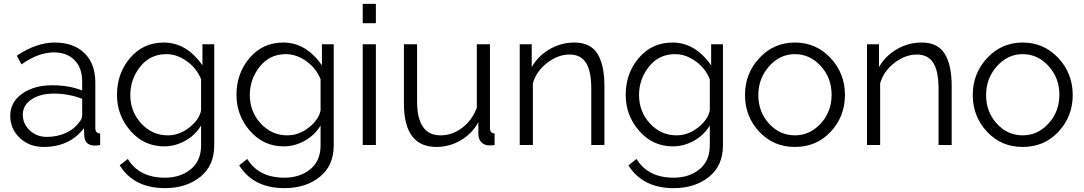

<svg xmlns="http://www.w3.org/2000/svg" viewBox="-20 -750 5607 993"><path d="M206 10Q132 10 82.5 -36.5Q33 -83 33 -152Q33 -221 94 -265Q155 -309 251 -309Q337 -309 405 -282V-329Q405 -398 366 -438.5Q327 -479 258 -479Q179 -479 91 -417L67 -462Q168 -530 263 -530Q361 -530 417 -475Q473 -420 473 -323V-88Q473 -60 498 -60V0Q482 3 472 3Q419 3 416 -46L414 -87Q340 10 206 10ZM222 -42Q275 -42 319.5 -62Q364 -82 387 -115Q405 -133 405 -154V-239Q334 -266 260 -266Q188 -266 143 -236Q98 -206 98 -157Q98 -109 134 -75.5Q170 -42 222 -42Z M829 7Q725 7 655 -73Q585 -153 585 -259Q585 -371 653 -450.5Q721 -530 827 -530Q945 -530 1027 -412V-521H1088V2Q1088 107 1015.5 165Q943 223 833 223Q673 223 599 105L641 72Q700 169 833 169Q913 169 966.5 125.5Q1020 82 1020 2V-101Q990 -51 938 -22Q886 7 829 7ZM848 -50Q907 -50 958.5 -90Q1010 -130 1020 -179V-340Q998 -396 947 -433Q896 -470 840 -470Q757 -470 705.5 -405.5Q654 -341 654 -258Q654 -173 710.5 -111.5Q767 -50 848 -50Z M1447 7Q1343 7 1273 -73Q1203 -153 1203 -259Q1203 -371 1271 -450.5Q1339 -530 1445 -530Q1563 -530 1645 -412V-521H1706V2Q1706 107 1633.5 165Q1561 223 1451 223Q1291 223 1217 105L1259 72Q1318 169 1451 169Q1531 169 1584.5 125.5Q1638 82 1638 2V-101Q1608 -51 1556 -22Q1504 7 1447 7ZM1466 -50Q1525 -50 1576.5 -90Q1628 -130 1638 -179V-340Q1616 -396 1565 -433Q1514 -470 1458 -470Q1375 -470 1323.5 -405.5Q1272 -341 1272 -258Q1272 -173 1328.5 -111.5Q1385 -50 1466 -50Z M1924 0H1856V-521H1924ZM1924 -630H1856V-730H1924Z M2237 10Q2069 10 2069 -215V-521H2137V-227Q2137 -50 2258 -50Q2319 -50 2370.5 -89Q2422 -128 2446 -193V-521H2514V-88Q2514 -60 2538 -60V0Q2527 2 2508 2Q2484 1 2469 -15Q2454 -31 2454 -58V-118Q2421 -58 2362.5 -24Q2304 10 2237 10Z M3106 -305V0H3038V-291Q3038 -383 3010.5 -425.5Q2983 -468 2926 -468Q2866 -468 2810 -425Q2754 -382 2736 -319V0H2668V-521H2730V-403Q2763 -461 2822.5 -495.5Q2882 -530 2951 -530Q3034 -530 3070 -472Q3106 -414 3106 -305Z M3460 7Q3356 7 3286 -73Q3216 -153 3216 -259Q3216 -371 3284 -450.5Q3352 -530 3458 -530Q3576 -530 3658 -412V-521H3719V2Q3719 107 3646.5 165Q3574 223 3464 223Q3304 223 3230 105L3272 72Q3331 169 3464 169Q3544 169 3597.5 125.5Q3651 82 3651 2V-101Q3621 -51 3569 -22Q3517 7 3460 7ZM3479 -50Q3538 -50 3589.5 -90Q3641 -130 3651 -179V-340Q3629 -396 3578 -433Q3527 -470 3471 -470Q3388 -470 3336.5 -405.5Q3285 -341 3285 -258Q3285 -173 3341.5 -111.5Q3398 -50 3479 -50Z M4091 10Q3980 10 3906.5 -69Q3833 -148 3833 -259Q3833 -370 3907.5 -450Q3982 -530 4091 -530Q4201 -530 4275.5 -450Q4350 -370 4350 -259Q4350 -148 4276.5 -69Q4203 10 4091 10ZM4091 -470Q4014 -470 3958 -407.5Q3902 -345 3902 -258Q3902 -171 3957.5 -110.5Q4013 -50 4091 -50Q4169 -50 4225 -111.5Q4281 -173 4281 -260Q4281 -347 4225 -408.5Q4169 -470 4091 -470Z M4902 -305V0H4834V-291Q4834 -383 4806.5 -425.5Q4779 -468 4722 -468Q4662 -468 4606 -425Q4550 -382 4532 -319V0H4464V-521H4526V-403Q4559 -461 4618.5 -495.5Q4678 -530 4747 -530Q4830 -530 4866 -472Q4902 -414 4902 -305Z M5269 10Q5158 10 5084.5 -69Q5011 -148 5011 -259Q5011 -370 5085.5 -450Q5160 -530 5269 -530Q5379 -530 5453.5 -450Q5528 -370 5528 -259Q5528 -148 5454.5 -69Q5381 10 5269 10ZM5269 -470Q5192 -470 5136 -407.5Q5080 -345 5080 -258Q5080 -171 5135.5 -110.5Q5191 -50 5269 -50Q5347 -50 5403 -111.5Q5459 -173 5459 -260Q5459 -347 5403 -408.5Q5347 -470 5269 -470Z"/></svg>

Font: Raleway
Style: Regular
Weight: 400
Designer: Matt McInerney, Pablo Impallari, Rodrigo Fuenzalida
Foundry: Matt McInerney, Pablo Impallari, Rodrigo Fuenzalida
Version: Version 1.000;PS 001.001;hotconv 1.0.56; ttfautohint (v1.5)